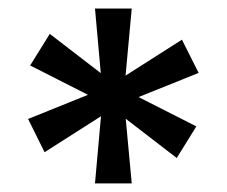

<svg xmlns="http://www.w3.org/2000/svg" viewBox="-20 -731 536 454"><path d="M204.6 -297.4 218.8 -456.1 85.4 -371.1 46.4 -449.7 188 -506.8 51.3 -576.2 97.7 -650.9 218.3 -558.1 204.6 -710.9H291.5L276.9 -552.2L410.2 -637.2L449.7 -558.6L307.6 -501.5L444.3 -432.1L397.9 -357.4L277.3 -450.2L291.5 -297.4Z"/></svg>

Font: Monda Medium
Style: Regular
Weight: 500
Designer: Vernon Adams
Foundry: Vernon Adams
Version: Version 2.200